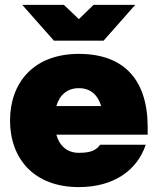

<svg xmlns="http://www.w3.org/2000/svg" viewBox="-20 -752 644 784"><path d="M302 12C446 12 541 -58 575 -161H389C372 -138 351 -128 302 -128C256 -128 224 -154 210 -202H583V-233C583 -425 487 -532 302 -532C117 -532 21 -414 21 -260C21 -106 117 12 302 12ZM71 -732 200 -586H403L532 -732H362L302 -674L241 -732ZM210 -319C224 -366 256 -392 302 -392C348 -392 379 -366 393 -319Z"/></svg>

Font: Aspekta 950
Style: Regular
Weight: 950
Designer: Ivo Dolenc
Version: Version 2.000